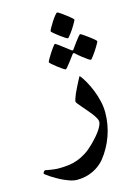

<svg xmlns="http://www.w3.org/2000/svg" viewBox="-210 -731 774 1101"><g transform="rotate(-15 177.0 -180.5)"><path d="M361.8 -33.7Q361.8 0.5 356 35.2Q350.1 69.8 338.4 103Q326.7 136.2 309.6 167Q292.5 197.8 270.5 225.1Q258.3 239.7 241.7 252.9Q225.1 266.1 204.3 276.4Q183.6 286.6 158.9 292.5Q134.3 298.3 105.5 298.3Q89.8 298.3 71 292.5Q52.2 286.6 33 278.1Q13.7 269.5 -5.1 258.8Q-23.9 248 -38.3 238.8Q-52.7 229.5 -61.5 222.4Q-70.3 215.3 -70.3 213.4Q-70.3 209.5 -65.4 203.4Q-60.5 197.3 -57.1 197.3Q-56.6 197.3 -48.8 199Q-41 200.7 -29.8 202.4Q-18.6 204.1 -5.1 205.8Q8.3 207.5 22 207.5Q52.2 207.5 80.3 204.1Q108.4 200.7 134.8 190.9Q161.1 181.2 186.5 164.8Q211.9 148.4 237.8 122.6Q278.8 81.5 296.9 53.2Q314.9 24.9 314.9 7.8Q314.9 -1 307.4 -14.4Q299.8 -27.8 288.6 -42.5Q277.3 -57.1 263.9 -72.5Q250.5 -87.9 239.3 -101.1Q228 -114.3 220.5 -123.8Q212.9 -133.3 212.9 -137.2Q212.9 -143.1 217 -155.3Q221.2 -167.5 227.5 -182.4Q233.9 -197.3 241.7 -212.6Q249.5 -228 256.3 -241.2Q263.2 -254.4 267.8 -263.2Q272.5 -272 273.9 -273.4Q289.6 -254.9 304.9 -227.3Q320.3 -199.7 333 -168Q345.7 -136.2 353.8 -101.8Q361.8 -67.4 361.8 -33.7ZM179.7 -564.5Q179.7 -568.4 188.2 -583.5Q196.8 -598.6 207.5 -615.5Q218.3 -632.3 229 -645.5Q239.7 -658.7 243.7 -658.7Q245.1 -658.7 252.2 -654.5Q259.3 -650.4 268.6 -643.8Q277.8 -637.2 288.3 -629.2Q298.8 -621.1 307.9 -614Q316.9 -606.9 322.8 -601.1Q328.6 -595.2 328.6 -593.3Q328.6 -590.8 324.5 -583.3Q320.3 -575.7 314.2 -564.9Q308.1 -554.2 300.3 -542.5Q292.5 -530.8 285.4 -521.5Q278.3 -512.2 272.9 -505.9Q267.6 -499.5 265.6 -499.5Q261.7 -499.5 247.8 -508.5Q233.9 -517.6 218.8 -529.1Q203.6 -540.5 191.7 -550.8Q179.7 -561 179.7 -564.5ZM207.5 -330.6Q203.6 -330.6 190.2 -339.6Q176.8 -348.6 161.9 -360.1Q147 -371.6 135.3 -382.1Q123.5 -392.6 123.5 -395Q123.5 -398.9 132.1 -413.8Q140.6 -428.7 151.1 -445.1Q161.6 -461.4 171.6 -474.6Q181.6 -487.8 185.1 -487.8Q187 -487.8 200 -478.5Q212.9 -469.2 227.5 -458L266.1 -428.7Q270.5 -425.3 274.4 -425.3Q276.4 -425.3 279.8 -430.7Q294.4 -450.7 306.2 -467.3Q316.4 -481.4 326.2 -492.9Q335.9 -504.4 338.9 -504.4Q340.3 -504.4 347.2 -500.2Q354 -496.1 363.5 -489.3Q373 -482.4 383.5 -474.9Q394 -467.3 402.8 -460.2Q411.6 -453.1 417.5 -447.5Q423.3 -441.9 423.3 -439.9Q423.3 -437.5 419.2 -429.7Q415 -421.9 408.7 -411.4Q402.3 -400.9 394.8 -389.2Q387.2 -377.4 380.1 -368.2Q373 -358.9 367.9 -352.5Q362.8 -346.2 361.8 -346.2Q356.4 -346.2 343.8 -355.2Q331.1 -364.3 316.9 -375Q300.3 -387.7 281.7 -404.8Q277.8 -409.2 274.4 -409.2Q270.5 -409.2 266.1 -402.8L239.3 -366.7Q228.5 -353 219.2 -341.8Q210 -330.6 207.5 -330.6Z"/></g></svg>

Font: Accordance
Style: Bold
Weight: 700
Version: Version 1.2 (build January 31, 2020) Miklal Software Solutio